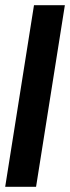

<svg xmlns="http://www.w3.org/2000/svg" viewBox="-36 -720 270 740"><path d="M-16 0 95 -700H214L103 0Z"/></svg>

Font: Georama ExtraCondensed
Style: Bold Italic
Weight: 700
Width: 2
Italic angle: -9°
Designer: Jean-Baptiste Levee
Foundry: Production Type
Version: Version 1.000